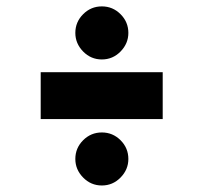

<svg xmlns="http://www.w3.org/2000/svg" viewBox="-20 -605 636 601"><path d="M107.4 -232.4V-378.9H489.3V-232.4ZM298.8 -24.4Q264.6 -24.4 240.2 -49.3Q215.8 -74.2 215.8 -107.4Q215.8 -141.6 240.2 -166Q264.6 -190.4 298.8 -190.4Q333 -190.4 357.4 -166Q381.8 -141.6 381.8 -107.4Q381.8 -74.2 357.4 -49.3Q333 -24.4 298.8 -24.4ZM298.8 -418.9Q264.6 -418.9 240.2 -443.8Q215.8 -468.8 215.8 -502Q215.8 -536.1 240.2 -560.5Q264.6 -585 298.8 -585Q333 -585 357.4 -560.5Q381.8 -536.1 381.8 -502Q381.8 -468.8 357.4 -443.8Q333 -418.9 298.8 -418.9Z"/></svg>

Font: Sen ExtraBold
Style: Regular
Weight: 800
Version: Version 2.000;gftools[0.9.31]